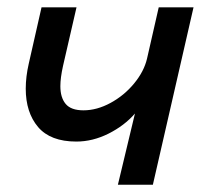

<svg xmlns="http://www.w3.org/2000/svg" viewBox="-20 -508 576 528"><path d="M351.1 -195.8Q322.3 -162.6 278.6 -140.6Q234.9 -118.7 189.9 -118.7Q118.7 -118.7 84.7 -158.7Q50.8 -198.7 50.8 -264.2Q50.8 -296.9 59.1 -333L94.2 -487.8H190.4L153.3 -326.7Q146 -293.9 146 -271Q146 -239.7 160.6 -222.2Q175.3 -204.6 209.5 -204.6Q246.6 -204.6 284.2 -225.1Q321.8 -245.6 348.9 -278.6Q376 -311.5 384.3 -346.7L416.5 -487.8H512.2L400.4 0H304.2Z"/></svg>

Font: Acari Sans Medium
Style: Italic
Weight: 500
Italic angle: -13°
Designer: Alfredo Marco Pradil and Stefan Peev
Foundry: Hanken Design Co.
Version: Version 1.045